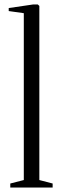

<svg xmlns="http://www.w3.org/2000/svg" viewBox="-20 -839 260 859"><path d="M86.5 -33.5V-780L19 -789.5V-803L128 -819H149L156 -812.5V-33.5L215.5 -18V0H26V-18Z"/></svg>

Font: Merriweather 144pt Light
Style: Regular
Weight: 300
Version: Version 2.100